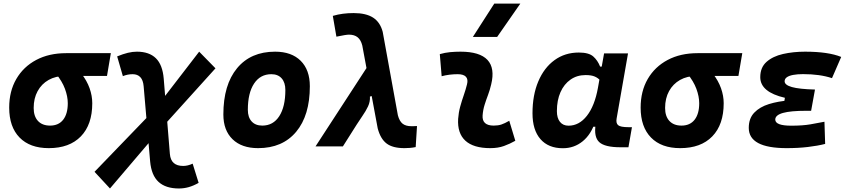

<svg xmlns="http://www.w3.org/2000/svg" viewBox="-20 -815 4728 1069"><path d="M251.5 9.8Q146.5 9.8 88.9 -49.3Q31.2 -108.4 31.2 -215.8Q31.2 -307.1 70.8 -375.2Q110.4 -443.4 181.6 -481.2Q252.9 -519 348.1 -519H597.2L575.7 -392.1H342.8Q290 -392.1 250.7 -369.9Q211.4 -347.7 189.5 -307.6Q167.5 -267.6 167.5 -213.9Q167.5 -167.5 191.4 -141.6Q215.3 -115.7 258.8 -115.7Q306.2 -115.7 331.8 -148.4Q357.4 -181.2 357.4 -240.2Q357.4 -277.8 341.6 -320.6Q325.7 -363.3 291 -405.3H433.1Q463.9 -365.7 478.8 -323.7Q493.7 -281.7 493.7 -240.2Q493.7 -121.1 430.2 -55.7Q366.7 9.8 251.5 9.8Z M592.3 234.4 506.3 141.6 840.8 -205.1 1088.9 -527.3 1179.7 -434.6 870.1 -91.8ZM976.1 234.4Q902.8 234.4 862.8 197.8Q822.8 161.1 815.9 83.5L779.8 -334.5Q776.9 -369.1 761.2 -385.5Q745.6 -401.9 718.3 -401.9Q690.4 -401.9 664.1 -391.1L632.3 -501Q665.5 -514.6 691.9 -521Q718.3 -527.3 742.2 -527.3Q810.5 -527.3 847.9 -490.7Q885.3 -454.1 891.6 -376.5L925.8 42Q928.7 76.2 947.3 92.5Q965.8 108.9 1000 108.9Q1025.4 108.9 1052.7 96.2L1085.9 203.1Q1057.6 219.2 1031 226.8Q1004.4 234.4 976.1 234.4Z M1417 9.8Q1325.7 9.8 1274.7 -39.8Q1223.6 -89.4 1223.6 -177.7Q1223.6 -342.8 1299.8 -435.1Q1376 -527.3 1511.7 -527.3Q1603 -527.3 1654.1 -476.6Q1705.1 -425.8 1705.1 -335Q1705.1 -172.4 1629 -81.3Q1552.9 9.8 1417 9.8ZM1440.3 -115.7Q1501 -115.7 1534.9 -168.2Q1568.8 -220.7 1568.8 -314Q1568.8 -355.2 1548.4 -378.5Q1527.9 -401.9 1490.7 -401.9Q1429.1 -401.9 1394.5 -349.5Q1359.9 -297.1 1359.9 -203.6Q1359.9 -162.1 1381.1 -138.9Q1402.3 -115.7 1440.3 -115.7Z M2231.9 9.8Q2166.5 9.8 2132.6 -15.9Q2098.6 -41.5 2083 -100.1L1997.1 -561.5Q1989.3 -592.8 1971.2 -607.4Q1953.1 -622.1 1922.9 -622.1Q1915 -622.1 1897.9 -619.4Q1880.9 -616.7 1853 -610.8L1833 -726.6Q1861.3 -734.9 1889.6 -738.5Q1918 -742.2 1949.2 -742.2Q2018.1 -742.2 2057.4 -716.8Q2096.7 -691.4 2110.8 -637.7L2195.3 -172.9Q2204.1 -140.1 2221.7 -126.2Q2239.3 -112.3 2271 -112.3Q2275.9 -112.3 2283 -112.5Q2290 -112.8 2301.8 -113.3L2294.4 3.9Q2277.3 7.3 2262.7 8.5Q2248 9.8 2231.9 9.8ZM1736.8 0 2038.6 -463.9 2109.4 -297.4 2039.6 -277.3Q2041.5 -249 2029.1 -222.7Q2016.6 -196.3 1998.8 -170.9Q1981 -145.5 1965.8 -121.1L1889.2 0Z M2815.4 -142.6 2849.1 -31.2Q2819.3 -14.2 2786.1 -2.2Q2752.9 9.8 2710 9.8Q2616.2 9.8 2571 -31.7Q2525.9 -73.2 2530.8 -153.3Q2533.2 -188 2542.2 -221.2Q2551.3 -254.4 2562.3 -285.6Q2573.2 -316.9 2580.1 -345.2Q2587.4 -373 2574.2 -387.5Q2561 -401.9 2528.3 -401.9Q2481.9 -401.9 2439 -390.6L2428.7 -513.7Q2457.5 -522 2486.3 -524.7Q2515.1 -527.3 2543.9 -527.3Q2651.4 -527.3 2694.1 -481.4Q2736.8 -435.5 2714.8 -345.2Q2707.5 -313.5 2697 -285.9Q2686.5 -258.3 2678 -231Q2669.4 -203.6 2667 -172.4Q2663.1 -115.7 2729 -115.7Q2753.4 -115.7 2771.7 -121.8Q2790 -127.9 2815.4 -142.6ZM2612.8 -609.4 2731.9 -794.9H2877L2748 -609.4Z M3240.2 -397Q3192.4 -397 3156.5 -371.8Q3120.6 -346.7 3100.6 -301.8Q3080.6 -256.8 3080.6 -196.3Q3080.6 -157.7 3097.7 -136.5Q3114.7 -115.2 3145.5 -115.2Q3204.6 -115.2 3247.8 -170.4Q3291 -225.6 3309.1 -325.7L3343.3 -517.6H3476.6L3413.1 -154.8Q3408.7 -129.4 3421.4 -118.2Q3434.1 -106.9 3480 -106.9H3498.5L3479 4.9H3434.6Q3347.2 4.9 3316.4 -23.7Q3285.6 -52.2 3296.4 -122.1L3324.7 -109.4H3268.1L3293.9 -137.7Q3271.5 -66.9 3224.1 -28.3Q3176.8 10.3 3113.8 10.3Q3033.2 10.3 2989 -40.5Q2944.8 -91.3 2944.8 -184.1Q2944.8 -285.6 2977.1 -361.8Q3009.3 -438 3067.4 -480.2Q3125.5 -522.5 3202.6 -522.5Q3258.3 -522.5 3283 -500.7Q3307.6 -479 3321.3 -444.3H3334L3342.3 -340.8Q3331.5 -355.5 3320.6 -368.2Q3309.6 -380.9 3291.3 -388.9Q3272.9 -397 3240.2 -397Z M3767.1 9.8Q3662.1 9.8 3604.5 -49.3Q3546.9 -108.4 3546.9 -215.8Q3546.9 -307.1 3586.4 -375.2Q3626 -443.4 3697.3 -481.2Q3768.6 -519 3863.8 -519H4112.8L4091.3 -392.1H3858.4Q3805.7 -392.1 3766.4 -369.9Q3727.1 -347.7 3705.1 -307.6Q3683.1 -267.6 3683.1 -213.9Q3683.1 -167.5 3707 -141.6Q3731 -115.7 3774.4 -115.7Q3821.8 -115.7 3847.4 -148.4Q3873 -181.2 3873 -240.2Q3873 -277.8 3857.2 -320.6Q3841.3 -363.3 3806.6 -405.3H3948.7Q3979.5 -365.7 3994.4 -323.7Q4009.3 -281.7 4009.3 -240.2Q4009.3 -121.1 3945.8 -55.7Q3882.3 9.8 3767.1 9.8Z M4359.9 9.8Q4148.9 9.8 4148.9 -103Q4148.9 -155.8 4179.4 -187.7Q4210 -219.7 4261.5 -235.6Q4313 -251.5 4375 -255.9L4517.6 -316.4L4496.1 -198.2H4470.7Q4426.8 -198.2 4394 -195.3Q4361.3 -192.4 4339.6 -186.3Q4317.9 -180.2 4307.1 -170.9Q4296.4 -161.6 4296.4 -149.4Q4296.4 -115.2 4385.7 -115.2Q4449.2 -115.2 4492.7 -122.8Q4536.1 -130.4 4570.3 -137.2L4574.2 -13.7Q4531.7 -2.9 4477.8 3.4Q4423.8 9.8 4359.9 9.8ZM4339.8 -210.4 4350.1 -270.5Q4212.9 -302.2 4212.9 -385.3Q4212.9 -439.5 4247.8 -470.5Q4282.7 -501.5 4339.6 -514.4Q4396.5 -527.3 4462.4 -527.3Q4591.3 -527.3 4663.6 -498L4612.3 -379.9Q4544.9 -402.3 4451.2 -402.3Q4419.4 -402.3 4396.2 -397.9Q4373 -393.6 4360.8 -384.8Q4348.6 -376 4348.6 -362.3Q4348.6 -341.8 4388.9 -330.3Q4429.2 -318.8 4517.6 -316.4L4496.1 -198.2Z"/></svg>

Font: Cascadia Mono NF
Style: Italic
Weight: 400
Italic angle: -10°
Monospace: yes
Designer: Aaron Bell
Foundry: Saja Typeworks
Version: Version 2404.023